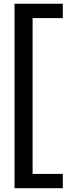

<svg xmlns="http://www.w3.org/2000/svg" viewBox="-20 -802 368 1018"><path d="M313 195.8H57.1V-782.2H313V-706.1H152.8V120.1H313Z"/></svg>

Font: Creato Display Medium
Style: Regular
Weight: 500
Version: Version 1.000